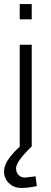

<svg xmlns="http://www.w3.org/2000/svg" viewBox="-22 -720 251 944"><path d="M75 0V-500H134V0Q57 74 57 107Q57 127 69 140Q81 153 100 153L153 147L159 195Q117 204 82 204Q47 204 22.5 181Q-2 158 -2 124Q-2 90 24 56.5Q50 23 76 0ZM75 -625V-700H134V-625Z"/></svg>

Font: Titillium Web Light
Style: Regular
Weight: 300
Version: Version 1.002;PS 57.000;hotconv 1.0.70;makeotf.lib2.5.55311